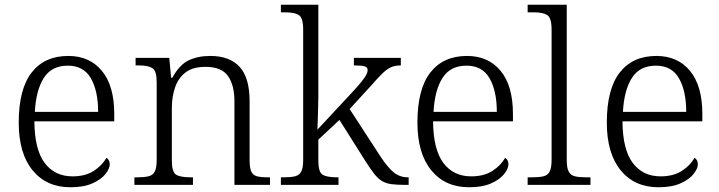

<svg xmlns="http://www.w3.org/2000/svg" viewBox="-20 -780 3035 810"><path d="M277 10Q176 10 117.5 -61.5Q59 -133 59 -263Q59 -404 113.5 -474Q168 -544 268 -544Q358 -544 410 -481Q462 -418 462 -299V-268H125Q126 -149 168.5 -92.5Q211 -36 286 -36Q340 -36 375.5 -59Q411 -82 429 -114Q435 -111 439 -104Q443 -97 443 -87Q443 -69 425 -46Q407 -23 370 -6.5Q333 10 277 10ZM394 -308Q394 -396 363.5 -449.5Q333 -503 266 -503Q198 -503 165 -451.5Q132 -400 127 -308Z M547 0V-32H561Q590 -32 607.5 -36.5Q625 -41 633 -56.5Q641 -72 641 -105V-433Q641 -481 623 -492.5Q605 -504 567 -504H552V-536H694L702 -452H707Q737 -507 776 -525.5Q815 -544 867 -544Q949 -544 991 -498Q1033 -452 1033 -353V-105Q1033 -72 1040 -56.5Q1047 -41 1063.5 -36.5Q1080 -32 1109 -32H1119V0H969V-354Q969 -420 942 -459Q915 -498 847 -498Q792 -498 761.5 -473.5Q731 -449 718 -409.5Q705 -370 705 -326V-102Q705 -54 723 -43Q741 -32 784 -32H794V0Z M1165 0V-32H1179Q1208 -32 1225.5 -36.5Q1243 -41 1251 -56.5Q1259 -72 1259 -105V-655Q1259 -705 1240.5 -716.5Q1222 -728 1183 -728H1165V-760H1323V-374Q1323 -352 1322 -324Q1321 -296 1320.5 -271Q1320 -246 1319 -233L1456 -380Q1488 -414 1504 -434Q1520 -454 1525.5 -465Q1531 -476 1531 -484Q1531 -497 1517 -500.5Q1503 -504 1473 -504V-536H1671V-504Q1645 -504 1627.5 -495.5Q1610 -487 1591 -468Q1572 -449 1544 -417L1455 -320L1585 -120Q1616 -73 1641.5 -52.5Q1667 -32 1700 -32H1704V0H1690Q1655 0 1632 -3Q1609 -6 1592 -16Q1575 -26 1558.5 -47Q1542 -68 1520 -103L1412 -274L1323 -191V-102Q1323 -54 1341 -43Q1359 -32 1402 -32H1408V0Z M1959 10Q1858 10 1799.5 -61.5Q1741 -133 1741 -263Q1741 -404 1795.5 -474Q1850 -544 1950 -544Q2040 -544 2092 -481Q2144 -418 2144 -299V-268H1807Q1808 -149 1850.5 -92.5Q1893 -36 1968 -36Q2022 -36 2057.5 -59Q2093 -82 2111 -114Q2117 -111 2121 -104Q2125 -97 2125 -87Q2125 -69 2107 -46Q2089 -23 2052 -6.5Q2015 10 1959 10ZM2076 -308Q2076 -396 2045.5 -449.5Q2015 -503 1948 -503Q1880 -503 1847 -451.5Q1814 -400 1809 -308Z M2206 0V-32H2227Q2256 -32 2273.5 -36.5Q2291 -41 2299 -56.5Q2307 -72 2307 -105V-655Q2307 -705 2288.5 -716.5Q2270 -728 2232 -728H2206V-760H2371V-105Q2371 -72 2379 -56.5Q2387 -41 2404.5 -36.5Q2422 -32 2450 -32H2471V0Z M2758 10Q2657 10 2598.5 -61.5Q2540 -133 2540 -263Q2540 -404 2594.5 -474Q2649 -544 2749 -544Q2839 -544 2891 -481Q2943 -418 2943 -299V-268H2606Q2607 -149 2649.5 -92.5Q2692 -36 2767 -36Q2821 -36 2856.5 -59Q2892 -82 2910 -114Q2916 -111 2920 -104Q2924 -97 2924 -87Q2924 -69 2906 -46Q2888 -23 2851 -6.5Q2814 10 2758 10ZM2875 -308Q2875 -396 2844.5 -449.5Q2814 -503 2747 -503Q2679 -503 2646 -451.5Q2613 -400 2608 -308Z"/></svg>

Font: Noto Serif Gurmukhi Light
Style: Regular
Weight: 300
Designer: Vaibhav Singh and the Monotype Design Team
Foundry: Monotype Imaging Inc.
Version: Version 2.004; ttfautohint (v1.8.4.7-5d5b)